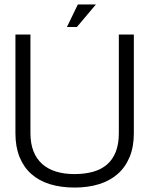

<svg xmlns="http://www.w3.org/2000/svg" viewBox="-20 -824 671 856"><path d="M327.1 -804.2H407.7L322.8 -703.6H278.3ZM576.7 -229.5Q576.7 -169.4 557.9 -124Q539.1 -78.6 504.6 -48.3Q470.2 -18.1 421.4 -2.9Q372.6 12.2 312.5 12.2Q252 12.2 203.1 -2.7Q154.3 -17.6 120.1 -47.9Q85.9 -78.1 67.4 -123.5Q48.8 -168.9 48.8 -229.5V-669.9H115.7V-230.5Q115.7 -184.1 129.2 -149.9Q142.6 -115.7 168 -93Q193.4 -70.3 229.7 -59.1Q266.1 -47.9 311.5 -47.9Q357.9 -47.9 394.5 -58.1Q431.2 -68.4 456.8 -90.3Q482.4 -112.3 496.1 -147Q509.8 -181.6 509.8 -230.5V-669.9H576.7Z"/></svg>

Font: SaysetthaMai
Style: Regular
Weight: 400
Designer: John M. Durdin
Foundry: Lao Script for Windows
Version: Version 1.101